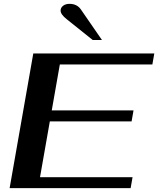

<svg xmlns="http://www.w3.org/2000/svg" viewBox="-20 -978 822 998"><path d="M153 -700H782L772 -643H291L249 -404H674L664 -347H239L188 -57H669L659 0H30ZM327 -878Q295 -903 295 -923Q295 -938 308 -948Q321 -958 341 -958Q381 -958 401 -928L510 -770H462Z"/></svg>

Font: Fahkwang SemiBold
Style: Italic
Weight: 600
Italic angle: -10°
Version: Version 1.000; ttfautohint (v1.6)